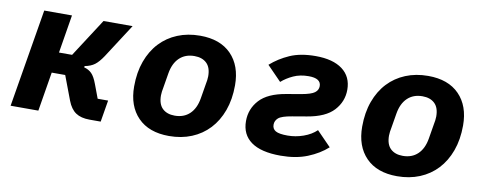

<svg xmlns="http://www.w3.org/2000/svg" viewBox="-52 -755 2504 995"><g transform="rotate(10 1200.0 -258.0)"><path d="M116 -516H262L229 -315H298L428 -516H581L466 -338Q444 -305 424 -290Q404 -275 372 -269L371 -262Q395 -256 411 -240Q427 -224 441 -186L468 -114H523L504 0H445Q400 0 372.5 -18.5Q345 -37 329 -79L281 -206H210L176 0H30Z M865 12Q759 12 701 -47.5Q643 -107 643 -210Q643 -284 664.5 -343Q686 -402 724.5 -443Q763 -484 816.5 -506Q870 -528 935 -528Q1041 -528 1099 -468.5Q1157 -409 1157 -306Q1157 -232 1135.5 -173Q1114 -114 1075.5 -73Q1037 -32 983.5 -10Q930 12 865 12ZM876 -97Q924 -97 954.5 -126Q985 -155 994 -209L1007 -287Q1009 -296 1010.5 -307.5Q1012 -319 1012 -328Q1012 -374 988.5 -396.5Q965 -419 924 -419Q876 -419 845.5 -390Q815 -361 806 -307L793 -229Q791 -220 789.5 -208.5Q788 -197 788 -188Q788 -142 811.5 -119.5Q835 -97 876 -97Z M1452 12Q1349 12 1297 -25.5Q1245 -63 1245 -134Q1245 -198 1288 -245Q1331 -292 1427 -308L1503 -321Q1554 -330 1572 -343.5Q1590 -357 1590 -378Q1590 -419 1525 -419Q1480 -419 1445 -403Q1410 -387 1384 -364L1309 -441Q1352 -479 1407.5 -503.5Q1463 -528 1543 -528Q1634 -528 1684 -490.5Q1734 -453 1734 -384Q1734 -322 1691 -275Q1648 -228 1552 -212L1476 -199Q1422 -190 1405.5 -175.5Q1389 -161 1389 -140Q1389 -118 1407 -107.5Q1425 -97 1470 -97Q1512 -97 1553 -111.5Q1594 -126 1621 -152L1696 -75Q1654 -37 1593.5 -12.5Q1533 12 1452 12Z M2065 12Q1959 12 1901 -47.5Q1843 -107 1843 -210Q1843 -284 1864.5 -343Q1886 -402 1924.5 -443Q1963 -484 2016.5 -506Q2070 -528 2135 -528Q2241 -528 2299 -468.5Q2357 -409 2357 -306Q2357 -232 2335.5 -173Q2314 -114 2275.5 -73Q2237 -32 2183.5 -10Q2130 12 2065 12ZM2076 -97Q2124 -97 2154.5 -126Q2185 -155 2194 -209L2207 -287Q2209 -296 2210.5 -307.5Q2212 -319 2212 -328Q2212 -374 2188.5 -396.5Q2165 -419 2124 -419Q2076 -419 2045.5 -390Q2015 -361 2006 -307L1993 -229Q1991 -220 1989.5 -208.5Q1988 -197 1988 -188Q1988 -142 2011.5 -119.5Q2035 -97 2076 -97Z"/></g></svg>

Font: IBM Plex Mono
Style: Bold Italic
Weight: 700
Italic angle: -9°
Monospace: yes
Designer: Mike Abbink, Paul van der Laan, Pieter van Rosmalen
Foundry: Bold Monday
Version: Version 2.3